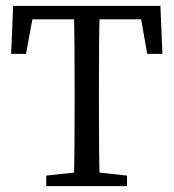

<svg xmlns="http://www.w3.org/2000/svg" viewBox="-20 -636 593 656"><path d="M138 0V-36L267 -50H286L414 -36V0ZM232 0Q234 -69 234.5 -140.5Q235 -212 235 -285V-331Q235 -402 234.5 -473.5Q234 -545 232 -616H321Q319 -546 318.5 -474.5Q318 -403 318 -331V-285Q318 -214 318.5 -142.5Q319 -71 321 0ZM18 -452 25 -616H528L535 -452H483L454 -616L495 -570H57L99 -616L69 -452Z"/></svg>

Font: Lisu Bosa ExtraLight
Style: Regular
Weight: 200
Designer: David Morse, Annie Olsen, Victor Gaultney, Frank Grießhammer (Latin)
Foundry: SIL International
Version: Version 2.000